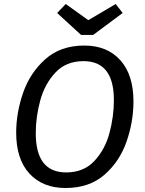

<svg xmlns="http://www.w3.org/2000/svg" viewBox="-20 -929 726 961"><path d="M648 -421Q648 -320 613.5 -220.5Q579 -121 503 -54.5Q427 12 308 12Q194 12 127.5 -60Q61 -132 61 -265Q61 -364 95.5 -464Q130 -564 206.5 -632.5Q283 -701 402 -701Q516 -701 582 -628Q648 -555 648 -421ZM159 -262Q159 -66 311 -66Q399 -66 452.5 -123.5Q506 -181 528 -263.5Q550 -346 550 -428Q550 -623 398 -623Q311 -623 257.5 -566Q204 -509 181.5 -426.5Q159 -344 159 -262ZM594 -864 446 -754H386L266 -864L309 -909L422 -828L559 -909Z"/></svg>

Font: Fira Sans
Style: Italic
Weight: 400
Italic angle: -8°
Designer: bBox Type GmbH & Carrois Corporate GbR & Edenspiekermann AG
Foundry: bBox Type GmbH & Carrois Corporate GbR & Edenspiekermann AG
Version: Version 4.301